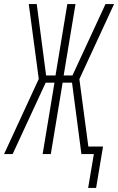

<svg xmlns="http://www.w3.org/2000/svg" viewBox="-35 -755 579 941"><path d="M397 166 425 0H364L318 -350H272L214 0H174L232 -350H189L27 0H-15L155 -368L106 -735H145L191 -385H237L295 -735H335L277 -385H320L482 -735H524L354 -367L398 -37H470L436 166Z"/></svg>

Font: Iosevka Term Curly Extralight
Style: Italic
Weight: 200
Italic angle: -9°
Designer: Belleve Invis
Foundry: Belleve Invis
Version: Version 32.3.0